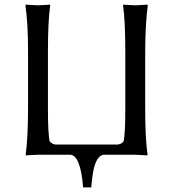

<svg xmlns="http://www.w3.org/2000/svg" viewBox="-20 -668 748 829"><path d="M282.2 0H144Q144 0 91.8 2.9L90.8 0Q100.6 -68.4 101.1 -200.2V-444.8Q101.1 -566.9 89.8 -645L91.8 -647.9Q93.8 -647.9 144 -645Q144 -645 195.8 -647.9L196.8 -645Q187 -578.1 187 -444.8V-200.2Q187 -85.4 194.8 -57.1Q206.5 -44.4 221.2 -43.9H486.8Q503.4 -44.9 513.2 -57.1Q521 -84.5 521 -200.2V-444.8Q521 -578.6 511.2 -645L512.2 -647.9Q514.2 -647.9 564 -645Q564 -645 616.2 -647.9L618.2 -645Q607.4 -565.9 606.9 -444.8V-200.2Q606.9 -67.4 617.2 0L616.2 2.9Q614.3 2.9 564 0H431.2Q394 0 380.9 82Q377 107.4 374 141.1H338.9Q327.6 1 282.2 0Z"/></svg>

Font: Linux Biolinum Capitals O
Style: Small Caps
Weight: 400
Designer: Philipp H. Poll
Foundry: Philipp H. Poll
Version: Version 1.0.4